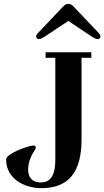

<svg xmlns="http://www.w3.org/2000/svg" viewBox="-20 -966 545 1003"><path d="M169 -775C169 -767 174 -762 184 -762C193 -762 203 -768 214 -775L336 -856H338L459 -775C470 -768 481 -762 490 -762C500 -762 505 -767 505 -775C505 -782 501 -787 497 -792L368 -928C356 -941 348 -946 337 -946C326 -946 318 -941 306 -928L177 -792C173 -787 169 -782 169 -775ZM12 -133C12 -33 106 17 196 17C342 17 406 -71 406 -238V-664H457V-693H218V-664H269V-132C269 -67 254 -13 193 -13C140 -13 127 -50 127 -79C127 -113 139 -147 157 -174C162 -181 167 -190 167 -196C167 -200 164 -206 156 -206C130 -206 12 -164 12 -133Z"/></svg>

Font: Monomakh Unicode
Style: Regular
Weight: 400
Version: Version 1.2